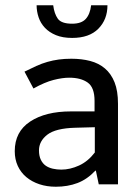

<svg xmlns="http://www.w3.org/2000/svg" viewBox="-20 -700 529 729"><path d="M73 -428Q97 -440 118 -449.5Q139 -459 160 -465Q181 -471 203 -474Q225 -477 251 -477Q290 -477 322.5 -468.5Q355 -460 378.5 -440Q402 -420 415 -387.5Q428 -355 428 -306V0H355L344 -52H342Q311 -19 274 -5Q237 9 192 9Q158 9 129.5 -0.5Q101 -10 80 -27.5Q59 -45 47.5 -70Q36 -95 36 -126Q36 -200 94.5 -238.5Q153 -277 249 -277H339V-317Q339 -368 313 -386.5Q287 -405 243 -405Q217 -405 183.5 -396.5Q150 -388 107 -364ZM340 -217 266 -215Q191 -213 159.5 -188.5Q128 -164 128 -129Q128 -108 135 -93.5Q142 -79 153.5 -71Q165 -63 180.5 -59.5Q196 -56 213 -56Q246 -56 280 -71.5Q314 -87 340 -121ZM182 -680Q186 -648 199.5 -629Q213 -610 254 -610Q289 -610 305.5 -628Q322 -646 326 -680H388Q388 -626 353.5 -591Q319 -556 254 -556Q218 -556 192.5 -566.5Q167 -577 150.5 -594.5Q134 -612 126.5 -634.5Q119 -657 119 -680Z"/></svg>

Font: Mukta Mahee
Style: Regular
Weight: 400
Designer: Shuchita Grover, Noopur Datye, Girish Dalvi, Yashodeep Gholap
Foundry: Ek Type
Version: Version 2.538;PS 1.000;hotconv 16.6.51;makeotf.lib2.5.65220;